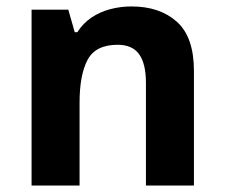

<svg xmlns="http://www.w3.org/2000/svg" viewBox="-20 -576 697 596"><path d="M388 -556Q476 -556 529 -508.5Q582 -461 582 -356V0H433V-319Q433 -378 412 -407.5Q391 -437 345 -437Q277 -437 252 -390.5Q227 -344 227 -257V0H78V-546H192L212 -476H220Q238 -504 264 -521.5Q290 -539 322 -547.5Q354 -556 388 -556Z"/></svg>

Font: Noto Sans Devanagari
Style: Regular
Weight: 400
Designer: Jelle Bosma - Monotype Design Team
Foundry: Monotype Imaging Inc.
Version: Version 2.003